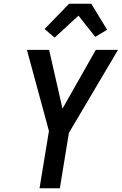

<svg xmlns="http://www.w3.org/2000/svg" viewBox="-20 -1000 647 1020"><path d="M190 0 240 -304 123 -735H241L312 -423L489 -735H607L346 -294L298 0ZM270 -800 217 -846 347 -980H465L549 -842L486 -804L397 -917Z"/></svg>

Font: Iosevka Semibold Extended
Style: Italic
Weight: 600
Width: 7
Italic angle: -9°
Monospace: yes
Designer: Belleve Invis
Foundry: Belleve Invis
Version: Version 32.5.0; ttfautohint (v1.8.4)